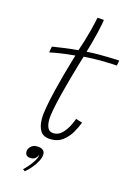

<svg xmlns="http://www.w3.org/2000/svg" viewBox="-139 -789 760 1089"><g transform="rotate(15 241.0 -244.0)"><path d="M120 230Q118 228 114 225.2Q110 222.5 107.5 221Q119.5 210.5 135.2 192Q151 173.5 162.8 154Q174.5 134.5 174.5 122Q174.5 119.5 174 118.5Q171.5 129.5 161.5 139.2Q151.5 149 133.5 149Q116 149 108.2 141Q100.5 133 100.5 119.5Q100.5 103 114.2 89.2Q128 75.5 151 75.5Q172.5 75.5 184.8 84.2Q197 93 197 109Q197 128 185 151Q173 174 155.2 195Q137.5 216 120 230ZM362.5 -120.5Q351.5 -91 333 -59.2Q314.5 -27.5 286.2 -5.5Q258 16.5 216.5 16.5Q172 16.5 154.2 -10.8Q136.5 -38 136.5 -83.5Q136.5 -111.5 144.8 -156.5Q153 -201.5 165.2 -252.2Q177.5 -303 190.5 -350.5Q203.5 -398 213.8 -432.8Q224 -467.5 227.5 -478.5Q167 -473 127.5 -466.2Q88 -459.5 79.5 -457Q79.5 -460.5 80.5 -467.2Q81.5 -474 83.2 -481.2Q85 -488.5 86 -493Q114 -497.5 157 -503.5Q200 -509.5 236.5 -512Q246.5 -540 256 -571.8Q265.5 -603.5 273.5 -634Q280 -658 285 -679.8Q290 -701.5 293 -718L331.5 -715.5Q331.5 -711 327.2 -689.2Q323 -667.5 315.8 -636.5Q308.5 -605.5 299.5 -573Q295.5 -558 291.2 -543.5Q287 -529 283 -516Q297 -517 319 -517.8Q341 -518.5 355 -518.5Q381 -518.5 407.2 -517.8Q433.5 -517 452.5 -516.5Q471.5 -516 475 -515.5Q475 -512 472.5 -500.2Q470 -488.5 469 -484.5Q464 -485 433.8 -486.5Q403.5 -488 372.5 -488Q350 -488 323.2 -487Q296.5 -486 274.5 -484.5Q269.5 -468.5 258.2 -431Q247 -393.5 233.5 -344.8Q220 -296 207.2 -245.8Q194.5 -195.5 186.2 -153.2Q178 -111 178 -87.5Q178 -57 188 -38.8Q198 -20.5 222.5 -20.5Q250 -20.5 270.5 -40.8Q291 -61 304.8 -87.5Q318.5 -114 324.5 -132.5Q326.5 -132 331.8 -130.2Q337 -128.5 343.5 -126.5Q350 -124.5 355.2 -122.8Q360.5 -121 362.5 -120.5Z"/></g></svg>

Font: Grandstander Thin Thin
Style: Italic
Weight: 250
Italic angle: -15°
Version: Version 1.200